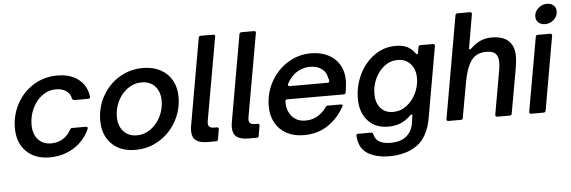

<svg xmlns="http://www.w3.org/2000/svg" viewBox="-57 -968 4092 1376"><g transform="rotate(-5 1989.0 -280.0)"><path d="M37 -219Q37 -314 81 -394.5Q125 -475 201.5 -522Q278 -569 372 -569Q466 -569 524.5 -523Q583 -477 593 -398V-396Q593 -383 580 -383H479Q468 -383 463 -396Q455 -432 426.5 -451.5Q398 -471 354 -471Q298 -471 253 -437Q208 -403 183 -348Q158 -293 158 -233Q158 -166 193 -127Q228 -88 287 -88Q335 -88 372 -111Q409 -134 430 -175Q436 -185 446 -185H545Q553 -185 556 -180.5Q559 -176 556 -169Q518 -84 441 -36.5Q364 11 269 11Q162 11 99.5 -51.5Q37 -114 37 -219Z M651 -220Q651 -314 695.5 -394.5Q740 -475 817 -522Q894 -569 988 -569Q1060 -569 1113.5 -540.5Q1167 -512 1196 -460.5Q1225 -409 1225 -341Q1225 -247 1180 -166Q1135 -85 1057 -37Q979 11 885 11Q777 11 714 -52Q651 -115 651 -220ZM1102 -324Q1102 -388 1066.5 -427.5Q1031 -467 970 -467Q914 -467 869 -434.5Q824 -402 798 -349Q772 -296 772 -237Q772 -171 808 -131.5Q844 -92 904 -92Q959 -92 1004.5 -125Q1050 -158 1076 -211.5Q1102 -265 1102 -324Z M1480 -13Q1479 0 1465 0H1404Q1349 0 1321 -21Q1293 -42 1293 -90Q1293 -109 1297 -129L1406 -750Q1409 -763 1421 -763H1512Q1519 -763 1522.5 -758.5Q1526 -754 1524 -748L1420 -160Q1417 -145 1417 -134Q1417 -115 1428 -107Q1439 -99 1462 -99H1480Q1487 -99 1490 -95Q1493 -91 1492 -84Z M1773 -13Q1772 0 1758 0H1697Q1642 0 1614 -21Q1586 -42 1586 -90Q1586 -109 1590 -129L1699 -750Q1702 -763 1714 -763H1805Q1812 -763 1815.5 -758.5Q1819 -754 1817 -748L1713 -160Q1710 -145 1710 -134Q1710 -115 1721 -107Q1732 -99 1755 -99H1773Q1780 -99 1783 -95Q1786 -91 1785 -84Z M1863 -217Q1863 -310 1907 -391Q1951 -472 2028 -520.5Q2105 -569 2197 -569Q2262 -569 2315 -544.5Q2368 -520 2399 -470.5Q2430 -421 2430 -349Q2429 -325 2421 -268Q2418 -255 2406 -255H1999Q1990 -255 1987.5 -250.5Q1985 -246 1985 -236Q1985 -173 2020.5 -132.5Q2056 -92 2118 -92Q2166 -92 2205 -115Q2244 -138 2269 -176Q2275 -185 2286 -185H2378Q2386 -185 2389.5 -181.5Q2393 -178 2390 -172Q2346 -90 2271.5 -39.5Q2197 11 2097 11Q2025 11 1972 -18Q1919 -47 1891 -98.5Q1863 -150 1863 -217ZM2297 -348Q2303 -348 2307 -351Q2311 -354 2311 -359Q2311 -372 2305 -382Q2299 -425 2265 -449Q2231 -473 2183 -473Q2139 -473 2102 -454.5Q2065 -436 2038 -401Q2027 -388 2015 -364Q2013 -360 2013 -358Q2013 -348 2026 -348Z M2471 49V47Q2471 35 2484 35H2577Q2589 35 2592 47Q2600 84 2629 102Q2658 120 2710 120Q2782 120 2823 87Q2864 54 2874 -4L2882 -56L2883 -61Q2883 -69 2877 -69Q2873 -69 2868 -64Q2829 -27 2791 -12Q2753 3 2705 3Q2612 3 2558 -56.5Q2504 -116 2504 -215Q2504 -306 2543 -387.5Q2582 -469 2651 -519Q2720 -569 2806 -569Q2854 -569 2886.5 -554Q2919 -539 2945 -503Q2949 -496 2955 -496Q2961 -496 2962 -506L2969 -546Q2972 -559 2984 -559H3074Q3081 -559 3084.5 -554.5Q3088 -550 3087 -543L2997 -31Q2973 102 2894 158.5Q2815 215 2694 215Q2600 215 2538 177Q2476 139 2471 49ZM2939 -326Q2939 -389 2904.5 -428Q2870 -467 2812 -467Q2758 -467 2715.5 -434Q2673 -401 2649 -348.5Q2625 -296 2625 -239Q2625 -176 2657.5 -137.5Q2690 -99 2748 -99Q2802 -99 2845.5 -132Q2889 -165 2914 -217.5Q2939 -270 2939 -326Z M3241 -13Q3240 0 3226 0H3136Q3129 0 3125.5 -4.5Q3122 -9 3124 -15L3253 -750Q3256 -763 3268 -763H3359Q3366 -763 3369 -759Q3372 -755 3371 -748L3330 -510L3329 -505Q3329 -498 3335 -498Q3340 -498 3345 -503Q3382 -539 3418.5 -554Q3455 -569 3496 -569Q3659 -569 3659 -418Q3659 -387 3649 -327L3593 -13Q3592 0 3578 0H3488Q3481 0 3477.5 -4.5Q3474 -9 3475 -15L3530 -327Q3536 -362 3536 -386Q3536 -430 3516 -450Q3496 -470 3451 -470Q3377 -470 3341 -419Q3305 -368 3287 -269Z M3837 -13Q3834 0 3822 0H3732Q3725 0 3721.5 -4.5Q3718 -9 3719 -15L3813 -546Q3815 -559 3828 -559H3918Q3925 -559 3928.5 -554.5Q3932 -550 3930 -543ZM3822 -690Q3822 -725 3849.5 -750Q3877 -775 3913 -775Q3942 -775 3960 -758.5Q3978 -742 3978 -716Q3978 -680 3951 -655.5Q3924 -631 3888 -631Q3859 -631 3840.5 -647.5Q3822 -664 3822 -690Z"/></g></svg>

Font: Open Sauce Two SemiBold Italic
Style: Regular
Weight: 600
Italic angle: -10°
Designer: Alfredo Marco Pradil
Foundry: Creative Sauce Fz LLC
Version: Version 1.477